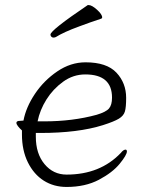

<svg xmlns="http://www.w3.org/2000/svg" viewBox="-20 -728 583 761"><path d="M337 -639Q326 -635 294.5 -623.5Q263 -612 240 -601.5Q217 -591 201 -581Q196 -579 192 -579Q187 -579 183.5 -582.5Q180 -586 180 -591Q180 -608 328 -708Q328 -708 331 -708Q344 -708 364.5 -689.5Q385 -671 385 -659Q385 -655 381 -654ZM59 -249 73 -250Q83 -303 118.5 -356Q154 -409 207 -445Q260 -481 319 -481Q403 -481 441.5 -440Q480 -399 480 -340Q480 -303 475 -286Q470 -269 451 -257.5Q432 -246 388 -232Q290 -201 140 -201H122V-186Q122 -119 156.5 -77.5Q191 -36 244 -36Q377 -36 459 -122Q469 -135 478 -135Q480 -135 481.5 -133Q483 -131 483 -128Q483 -114 454.5 -79Q426 -44 372 -15.5Q318 13 244 13Q193 13 153.5 -12Q114 -37 90.5 -84.5Q67 -132 67 -195V-211Q57 -220 51 -228Q45 -236 45 -241Q45 -249 59 -249ZM155 -247Q268 -247 363 -273Q400 -284 412 -298Q424 -312 424 -341Q424 -387 397.5 -410Q371 -433 318 -433Q270 -433 230 -404Q190 -375 164 -333.5Q138 -292 129 -247Z"/></svg>

Font: JyunsaiKaai Light
Style: Regular
Weight: 300
Designer: Fontworks Inc.
Version: Version 0.030;April 7, 2024;FontCreator 14.0.0.2901 64-bit